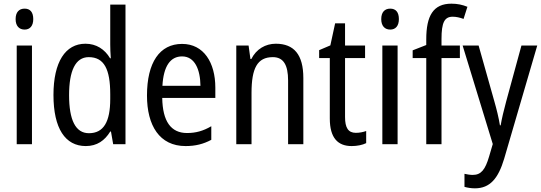

<svg xmlns="http://www.w3.org/2000/svg" viewBox="-20 -785 2947 1045"><path d="M114 -738C84 -738 65 -719 65 -681C65 -644 84 -624 114 -624C143 -624 161 -644 161 -681C161 -719 144 -738 114 -738ZM154 -537H71V0H154Z M447 10C508 10 550 -20 580 -69H584L596 0H663V-760H580V-543C580 -523 581 -494 583 -468H579C550 -517 504 -547 445 -547C336 -547 271 -448 271 -268C271 -86 335 10 447 10ZM464 -60C391 -60 356 -132 356 -267C356 -399 390 -474 463 -474C547 -474 580 -408 580 -272V-246C580 -122 544 -60 464 -60Z M971 -546C849 -546 780 -445 780 -265C780 -102 848 10 990 10C1044 10 1087 -1 1130 -24V-98C1086 -72 1045 -61 998 -61C910 -61 865 -125 863 -252H1152V-308C1152 -444 1089 -546 971 -546ZM971 -478C1040 -478 1070 -407 1071 -318H864C870 -425 907 -478 971 -478Z M1481 -547C1425 -547 1375 -518 1348 -464H1343L1333 -537H1266V0H1349V-279C1349 -413 1380 -474 1465 -474C1523 -474 1548 -431 1548 -347V0H1631V-360C1631 -488 1580 -547 1481 -547Z M1917 -62C1875 -62 1858 -90 1858 -148V-469H1967V-537H1858V-658H1804L1778 -538L1717 -512V-469H1775V-140C1775 -34 1819 10 1894 10C1924 10 1953 4 1973 -6V-72C1957 -66 1936 -62 1917 -62Z M2104 -738C2074 -738 2055 -719 2055 -681C2055 -644 2074 -624 2104 -624C2133 -624 2151 -644 2151 -681C2151 -719 2134 -738 2104 -738ZM2144 -537H2061V0H2144Z M2483 -469V-537H2383V-573C2383 -662 2399 -694 2444 -694C2464 -694 2484 -689 2503 -682L2524 -748C2497 -759 2470 -765 2437 -765C2338 -765 2300 -699 2300 -571V-540L2226 -511V-469H2300V0H2383V-469Z M2498 -537 2662 -1 2642 67C2621 138 2599 167 2553 167C2538 167 2521 164 2508 161V232C2526 237 2544 240 2565 240C2647 240 2692 186 2724 79L2904 -537H2818L2735 -233C2722 -185 2711 -139 2705 -103H2701C2694 -146 2683 -190 2671 -232L2585 -537Z"/></svg>

Font: Noto Sans Khmer UI Condensed
Style: Regular
Weight: 400
Width: 3
Designer: Danh Hong and the Monotype Design Team
Foundry: Monotype Imaging Inc.
Version: Version 2.002